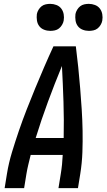

<svg xmlns="http://www.w3.org/2000/svg" viewBox="-20 -975 552 995"><path d="M4 0 16 -74Q25 -130 42 -186Q59 -242 78 -297.5Q97 -353 118.5 -408Q140 -463 162.5 -517.5Q185 -572 208.5 -626.5Q232 -681 257 -735H373Q380 -681 385.5 -626.5Q391 -572 395.5 -517.5Q400 -463 403.5 -408Q407 -353 408 -297.5Q409 -242 407 -186Q405 -130 396 -74L384 0H283L295 -74Q299 -98 301.5 -123Q304 -148 305 -172H139Q133 -148 127 -123Q121 -98 117 -74L105 0ZM165 -260H310Q312 -354 309 -447Q306 -540 301 -633Q263 -541 228.5 -447.5Q194 -354 165 -260ZM441 -815Q424 -815 408.5 -821Q393 -827 383.5 -839.5Q374 -852 371.5 -868.5Q369 -885 371 -902Q373 -913 379.5 -924Q386 -935 395.5 -942.5Q405 -950 417 -952.5Q429 -955 440 -955Q457 -955 472.5 -949Q488 -943 497.5 -930.5Q507 -918 510 -901.5Q513 -885 510 -868Q508 -857 501.5 -846Q495 -835 485.5 -827.5Q476 -820 464 -817.5Q452 -815 441 -815ZM241 -815Q224 -815 208.5 -821Q193 -827 183.5 -839.5Q174 -852 171.5 -868.5Q169 -885 171 -902Q173 -913 179.5 -924Q186 -935 195.5 -942.5Q205 -950 217 -952.5Q229 -955 240 -955Q257 -955 272.5 -949Q288 -943 297.5 -930.5Q307 -918 310 -901.5Q313 -885 310 -868Q308 -857 301.5 -846Q295 -835 285.5 -827.5Q276 -820 264 -817.5Q252 -815 241 -815Z"/></svg>

Font: Iosevka Term Curly Semibold
Style: Italic
Weight: 600
Italic angle: -9°
Designer: Belleve Invis
Foundry: Belleve Invis
Version: Version 32.3.0